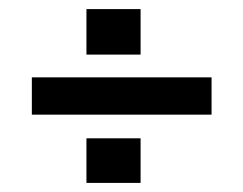

<svg xmlns="http://www.w3.org/2000/svg" viewBox="-20 -480 535 422"><path d="M289 -460V-360H170V-460ZM50 -310H445V-228H50ZM289 -176V-78H170V-176Z"/></svg>

Font: Syne Med Modified
Style: Regular
Weight: 500
Designer: Lucas Descroix
Foundry: Bonjour Monde
Version: Version 2.200